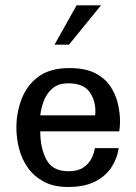

<svg xmlns="http://www.w3.org/2000/svg" viewBox="-20 -707 523 738"><path d="M241.2 11.7Q186.5 11.7 148.4 -8.8Q110.4 -29.3 86.9 -62.5Q63.5 -95.7 53.2 -136.2Q43 -176.8 43 -216.8Q43 -273.4 63 -326.2Q83 -378.9 127.4 -412.1Q171.9 -445.3 247.1 -445.3Q308.6 -445.3 346.7 -425.3Q384.8 -405.3 405.3 -373.5Q425.8 -341.8 433.6 -306.6Q441.4 -271.5 441.4 -241.2Q441.4 -221.7 438.5 -202.1H134.8Q134.8 -136.7 158.7 -92.8Q182.6 -48.8 243.2 -48.8Q278.3 -48.8 299.3 -62.5Q320.3 -76.2 331.1 -96.7Q341.8 -117.2 344.7 -137.7H436.5Q430.7 -98.6 408.7 -64.5Q386.7 -30.3 345.7 -9.3Q304.7 11.7 241.2 11.7ZM134.8 -263.7H345.7Q346.7 -271.5 346.7 -282.2Q345.7 -325.2 322.3 -356Q298.8 -386.7 242.2 -386.7Q204.1 -386.7 181.6 -367.2Q159.2 -347.7 148.4 -319.3Q137.7 -291 134.8 -263.7ZM189.5 -535.2 274.4 -686.5H368.2L245.1 -535.2Z"/></svg>

Font: Padauk Book
Style: Regular
Weight: 400
Designer: Debbi Hosken, Becca Hirsbrunner Spalinger
Foundry: SIL International
Version: Version 5.000